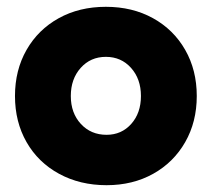

<svg xmlns="http://www.w3.org/2000/svg" viewBox="-20 -532 622 564"><path d="M24 -250Q24 -326 58 -385.5Q92 -445 152.5 -478.5Q213 -512 291 -512Q369 -512 429.5 -478.5Q490 -445 524 -385.5Q558 -326 558 -250Q558 -174 524 -114.5Q490 -55 430 -21.5Q370 12 293 12Q215 12 153.5 -21.5Q92 -55 58 -114.5Q24 -174 24 -250ZM293 -136Q337 -136 365.5 -168Q394 -200 394 -250Q394 -300 365 -332.5Q336 -365 291 -365Q246 -365 217 -332.5Q188 -300 188 -250Q188 -200 217.5 -168Q247 -136 293 -136Z"/></svg>

Font: Oak Sans ExtraBold
Style: Regular
Weight: 800
Designer: Erik Kennedy, Walven
Foundry: Erik Kennedy, Walven
Version: Version 1.000